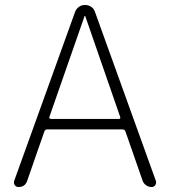

<svg xmlns="http://www.w3.org/2000/svg" viewBox="-20 -750 676 770"><path d="M178 -281Q177 -278 179 -275.5Q181 -273 184 -273H457Q464 -273 462 -281L322 -685Q322 -686 320 -686Q319 -686 319 -685ZM54 0Q44 0 39 -8Q34 -16 37 -25L281 -702Q286 -715 296.5 -722.5Q307 -730 321 -730Q335 -730 346 -722.5Q357 -715 361 -702L605 -25Q608 -16 603 -8Q598 0 588 0Q576 0 566 -7Q556 -14 552 -25L483 -223Q480 -231 471 -231H169Q161 -231 158 -223L89 -25Q81 0 54 0Z"/></svg>

Font: Rounded Mplus 1c Light
Style: Regular
Weight: 300
Version: Version 1.059.20150529